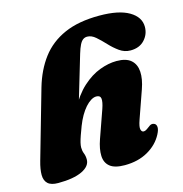

<svg xmlns="http://www.w3.org/2000/svg" viewBox="-108 -819 891 934"><g transform="rotate(-15 337.5 -352.5)"><path d="M253 -224Q263.5 -251 276.2 -273Q289 -295 303 -310.8Q317 -326.5 331.2 -335.2Q345.5 -344 358.5 -344Q378.5 -344 380.8 -327.5Q383 -311 371.5 -277.5L322.5 -138.5Q306.5 -93 307.8 -58.2Q309 -23.5 332.8 -4.2Q356.5 15 407 15Q474.5 15 524.2 -13.5Q574 -42 598 -88.5Q609 -109.5 608.2 -123Q607.5 -136.5 598 -141.5Q590.5 -145.5 582.8 -143.8Q575 -142 563 -132Q554.5 -125.5 549 -122.8Q543.5 -120 538 -120Q528 -120 524.5 -133.2Q521 -146.5 533 -180.5L582 -320Q599 -368 596.8 -405.2Q594.5 -442.5 570.5 -463.8Q546.5 -485 498 -485Q457.5 -485 412.8 -468.2Q368 -451.5 325.2 -412.8Q282.5 -374 247 -307L259 -303L337 -565.5Q345 -592 352.8 -607.5Q360.5 -623 369.8 -629.8Q379 -636.5 391 -636.5Q412.5 -636.5 433.2 -618.5Q454 -600.5 476 -576.8Q498 -553 523.2 -535Q548.5 -517 578.5 -517Q623.5 -517 649.2 -544.8Q675 -572.5 675 -610.5Q675 -659.5 623.5 -689.8Q572 -720 474 -720Q369.5 -720 297.8 -688.2Q226 -656.5 181.2 -597.2Q136.5 -538 112.5 -455L14.5 -112Q3 -72 3.2 -43.5Q3.5 -15 19.8 0Q36 15 71.5 15Q149 15 192 -5.5Q235 -26 235 -60Q235 -78 229.2 -92Q223.5 -106 223.5 -122.5Q223.5 -133.5 227 -147.8Q230.5 -162 237.2 -181Q244 -200 253 -224Z"/></g></svg>

Font: Fraunces
Style: Italic
Weight: 900
Italic angle: -16°
Version: Version 1.000;[0bf87f6ff]